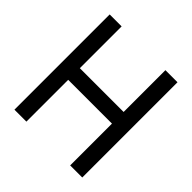

<svg xmlns="http://www.w3.org/2000/svg" viewBox="-177 -812 955 955"><g transform="rotate(45 300.0 -335.0)"><path d="M62 -670V0H146V-294H454V0H539V-670H454V-376H146V-670Z"/></g></svg>

Font: LT Wave Mono
Style: Regular
Weight: 400
Designer: Daniel Lyons
Version: Version 2.5 (Glyphs App)